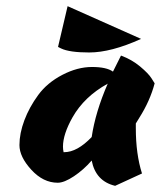

<svg xmlns="http://www.w3.org/2000/svg" viewBox="-20 -582 521 622"><path d="M420 -167Q420 -83 440 -20L353 20Q290 5 277 -62Q251 -32 219.5 -11Q188 10 167 10Q120 10 81.5 -32Q43 -74 43 -112Q43 -150 59 -192.5Q75 -235 104 -274.5Q133 -314 182 -339.5Q231 -365 278 -365Q325 -365 346 -350L372 -402Q407 -389 434 -366.5Q461 -344 471 -328L481 -312Q466 -255 431 -200L420 -182Q420 -174 420 -167ZM188 -89Q230 -89 277 -138Q289 -219 329 -311Q253 -269 215 -202Q184 -147 184 -107Q184 -98 186 -89Q187 -89 188 -89ZM437 -456Q340 -412 269 -412Q205 -412 178 -425L168 -430L199 -562Z"/></svg>

Font: Ceviche One
Style: Regular
Weight: 400
Version: Version 1.002